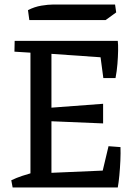

<svg xmlns="http://www.w3.org/2000/svg" viewBox="-20 -831 603 851"><path d="M36 0 30 -32Q53 -43 78.5 -51.5Q104 -60 129 -67L130 0ZM502 0 427 -40 461 -183 514 -179Q515 -153 513.5 -119Q512 -85 509 -53.5Q506 -22 502 0ZM140 -596 44 -602 45 -650H138ZM438 -485 422 -605 502 -650Q504 -634 503.5 -606.5Q503 -579 500.5 -547.5Q498 -516 492 -485ZM115 0V-650H208V0ZM437 -284 197 -294V-353L437 -371ZM485 -573 184 -594 109 -650H502ZM109 0 184 -64 485 -77 502 0ZM110 -742 104 -786Q133 -801 163.5 -806Q194 -811 217 -811H490L495 -776L448 -742Z"/></svg>

Font: Eczar
Style: Regular
Weight: 400
Designer: Vaibhav Singh
Foundry: Rosetta Type Foundry
Version: Version 2.000